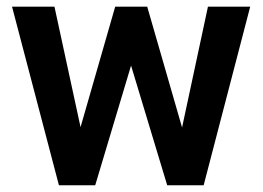

<svg xmlns="http://www.w3.org/2000/svg" viewBox="-20 -548 778 568"><path d="M15.6 -528.3 154.3 0H261.7L367.7 -354L474.6 0H582.5L720.2 -528.3H595.2L518.6 -170.9L415.5 -528.3H320.8L218.3 -171.9L141.1 -528.3Z"/></svg>

Font: Vazirmatn SemiBold
Style: Regular
Weight: 600
Designer: Saber Rastikerdar
Foundry: Saber Rastikerdar
Version: Version 33.003